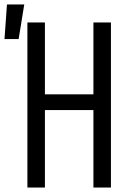

<svg xmlns="http://www.w3.org/2000/svg" viewBox="-58 -835 578 855"><path d="M64 0V-735H142V-415H358V-735H436V0H358V-345H142V0ZM-38 -661 -27 -815H50L25 -661Z"/></svg>

Font: Huly
Style: Regular
Weight: 400
Designer: Belleve Invis
Foundry: Belleve Invis
Version: Version 33.2.5; ttfautohint (v1.8.4)